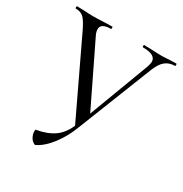

<svg xmlns="http://www.w3.org/2000/svg" viewBox="-157 -583 825 867"><g transform="rotate(30 256.0 -149.5)"><path d="M-2 -456Q-5 -456 -5 -462Q-5 -468 -2 -468L36 -467Q64 -465 80 -465Q105 -465 141 -467L181 -468Q183 -468 183 -462Q183 -456 181 -456Q129 -456 129 -425Q129 -411 137 -395L296 -67L266 -12L408 -389Q415 -410 415 -419Q415 -456 348 -456Q345 -456 345 -462Q345 -468 348 -468L384 -467Q414 -465 438 -465Q454 -465 478 -467L515 -468Q517 -468 517 -462Q517 -456 515 -456Q486 -456 465.5 -440Q445 -424 429 -383L278 -1Q276 3 269.5 8Q263 13 262 10L74 -385Q54 -427 39 -441.5Q24 -456 -2 -456ZM120 147Q112 131 112 117Q112 108 115 108Q169 99 205 74Q241 49 263 -5L278 -1Q256 58 221 104Q186 150 147 169Q143 170 134 163.5Q125 157 120 147Z"/></g></svg>

Font: Cormorant Unicase
Style: Regular
Weight: 400
Designer: Christian Thalmann (Catharsis Fonts)
Foundry: Catharsis Fonts
Version: Version 4.000